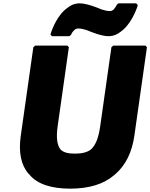

<svg xmlns="http://www.w3.org/2000/svg" viewBox="-20 -1104 897 1146"><path d="M645 -822 578 -350C568 -280 551 -238 523 -212C501 -195 469 -187 428 -187C388 -187 360 -193 341 -212C322 -236 314 -279 324 -350L391 -822L382 -832H190L179 -822L104 -294C90 -195 105 -120 150 -67L152 -66H153L157 -60C204 -5 286 22 399 22C512 22 600 -5 663 -60L671 -67C730 -119 768 -195 782 -294L857 -822L848 -832H656ZM521 -915C521 -915 585 -888 627 -888C659 -888 683 -900 706 -919L717 -928C775 -980 802 -1071 802 -1071V-1074L793 -1084H687L676 -1075V-1073C676 -1073 669 -1058 656 -1045C652 -1042 645 -1038 637 -1038C601 -1038 564 -1057 564 -1057H563C563 -1057 498 -1084 456 -1084C424 -1084 400 -1072 377 -1053L366 -1044C308 -992 282 -901 282 -901L281 -898L290 -888H394L405 -897V-899C410 -912 425 -926 425 -926C428 -929 438 -934 446 -934C482 -934 520 -915 520 -915Z"/></svg>

Font: Hussar Woodtype
Style: UltraObl
Weight: 900
Foundry: Cannot Into Space Fonts
Version: Version 1.07